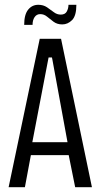

<svg xmlns="http://www.w3.org/2000/svg" viewBox="-20 -782 421 802"><path d="M16 0 146 -620H235L364 0H294L267 -134H109L84 0ZM181 -532 115 -188H262L199 -532L197 -542H183ZM81 -678Q81 -721 97.5 -741.5Q114 -762 140 -762Q161 -762 176.5 -751.5Q192 -741 205 -731Q218 -721 234 -721Q252 -721 259 -734Q266 -747 266 -762H299Q299 -716 281 -698Q263 -680 240 -680Q219 -680 204 -691Q189 -702 176.5 -712.5Q164 -723 148 -723Q133 -723 124.5 -710.5Q116 -698 116 -678Z"/></svg>

Font: Smooch Sans Medium
Style: Regular
Weight: 500
Designer: Robert E. Leuschke
Foundry: Robert E. Leuschke
Version: Version 1.010; ttfautohint (v1.8.3)